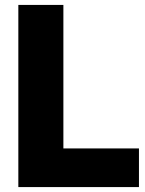

<svg xmlns="http://www.w3.org/2000/svg" viewBox="-20 -760 588 780"><path d="M54.5 0V-740H237.5V-157H544.5V0Z"/></svg>

Font: Encode Sans Semi Condensed ExBd
Style: Regular
Weight: 800
Width: 4
Designer: Multiple Designers
Foundry: Impallari Type
Version: Version 2.000